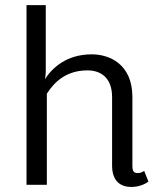

<svg xmlns="http://www.w3.org/2000/svg" viewBox="-20 -720 623 748"><path d="M558.3 -12.5 541.7 -54.2C536.7 -50.8 529.2 -45.8 516.7 -45.8C500 -45.8 495.8 -54.2 495.8 -75V-341.7C495.8 -471.7 405 -508.3 337.5 -508.3C238.3 -508.3 182.5 -454.2 155 -411.7C156.7 -420 158.3 -430 158.3 -441.7V-700H83.3V0H162.5V-355C190.8 -399.2 236.7 -445.8 320.8 -445.8C375 -445.8 416.7 -415 416.7 -341.7V-75C416.7 -23.3 440.8 8.3 491.7 8.3C525.8 8.3 549.2 -5.8 558.3 -12.5Z"/></svg>

Font: BoonHome
Style: Book
Weight: 400
Designer: Sungsit Sawaiwan
Foundry: Sungsit Sawaiwan
Version: Version 0.2